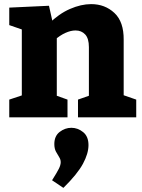

<svg xmlns="http://www.w3.org/2000/svg" viewBox="-20 -570 689 933"><path d="M25 0V-86L106 -113L86 -89V-447L106 -420L25 -448V-533L218 -542L239 -448L218 -455Q266 -503 320 -526.5Q374 -550 423 -550Q490 -550 536 -507Q582 -464 581 -376V-89L567 -112L642 -86V0H359V-86L430 -111L412 -86V-341Q412 -383 394 -402.5Q376 -422 347 -422Q324 -422 297.5 -410Q271 -398 245 -375L256 -398V-86L241 -110L308 -86V0ZM288 343 233 306Q257 268 266 250Q275 232 275 218Q275 205 267.5 193.5Q260 182 252 167Q244 152 244 130Q244 91 270 71Q296 51 327 51Q358 51 384 72Q410 93 410 135Q410 176 383 226Q356 276 288 343Z"/></svg>

Font: Bitter Thin ExtraBold
Style: Regular
Weight: 800
Version: Version 3.020